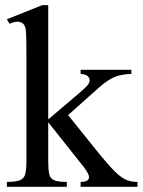

<svg xmlns="http://www.w3.org/2000/svg" viewBox="-20 -715 546 735"><path d="M6.3 0V-18.6Q40.5 -18.6 56.4 -25.1Q72.3 -31.7 76.7 -48.8Q81.1 -65.9 81.1 -98.1V-505.4Q81.1 -556.6 80.1 -580.3Q79.1 -604 76.2 -612.3Q73.2 -620.6 67.4 -625Q62 -629.9 50.8 -631.8Q39.6 -633.8 16.6 -624L6.3 -641.1L141.6 -695.3H164.6V-257.8L277.3 -353.5Q309.1 -380.4 316.2 -390.1Q323.2 -399.9 323.2 -407.2Q323.2 -417 315.4 -423.8Q307.6 -430.7 288.6 -432.1V-447.8H482.9V-432.1Q441.9 -430.7 415.8 -418.9Q389.6 -407.2 358.4 -379.4L240.7 -274.4L358.4 -127.9Q397 -80.6 421.1 -57.1Q445.3 -33.7 464.4 -26.1Q483.4 -18.6 506.3 -18.6V0H288.6V-18.6Q320.8 -18.6 320.8 -37.6Q320.8 -48.8 301.8 -74.2L164.6 -247.1V-101.1Q164.6 -67.4 168.2 -49.6Q171.9 -31.7 187 -25.1Q202.1 -18.6 235.8 -18.6V0Z"/></svg>

Font: Awami Nastaliq
Style: Regular
Weight: 400
Designer: Peter Martin, SIL International
Foundry: SIL International
Version: Version 3.100